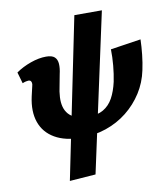

<svg xmlns="http://www.w3.org/2000/svg" viewBox="-91 -697 862 989"><g transform="rotate(-10 340.5 -202.5)"><path d="M291 7Q208 7 153.5 -24.5Q99 -56 79 -113Q59 -170 76 -247L88 -299Q91 -309 89.5 -316Q88 -323 84.5 -326.5Q81 -330 73 -330Q68 -330 59.5 -328Q51 -326 42 -322L25 -381Q59 -405 102.5 -420.5Q146 -436 184 -436Q215 -436 228.5 -423.5Q242 -411 243.5 -388Q245 -365 238 -335L227 -277Q220 -246 218.5 -218Q217 -190 223 -167.5Q229 -145 243.5 -128.5Q258 -112 283 -102.5Q308 -93 345 -93Q393 -93 424.5 -111.5Q456 -130 475 -164.5Q494 -199 505 -248Q513 -287 517 -331Q521 -375 520 -415L679 -439Q678 -401 673.5 -359.5Q669 -318 661 -281Q648 -218 614.5 -165.5Q581 -113 532 -74Q483 -35 421.5 -14Q360 7 291 7ZM194 216 365 -621H509L330 206Z"/></g></svg>

Font: Ysabeau Office Black
Style: Italic
Weight: 900
Italic angle: -12°
Designer: Christian Thalmann (Catharsis Fonts)
Version: Version 2.001;gftools[0.9.30]; featfreeze: tnum,lnum,ss02